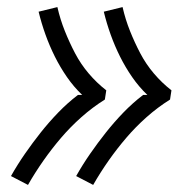

<svg xmlns="http://www.w3.org/2000/svg" viewBox="-20 -608 540 542"><path d="M243 -86 195 -111Q213 -143 234.5 -174Q256 -205 279 -234Q302 -263 328 -290Q354 -317 384 -340H396Q372 -363 353 -390.5Q334 -418 319 -448Q304 -478 292.5 -510Q281 -542 273 -575L326 -588Q334 -553 347 -520.5Q360 -488 376 -457.5Q392 -427 414.5 -400.5Q437 -374 464 -353L460 -327Q425 -305 394 -277.5Q363 -250 336.5 -219Q310 -188 286.5 -154.5Q263 -121 243 -86ZM59 -86 11 -111Q29 -143 50.5 -174Q72 -205 95 -234Q118 -263 144 -290Q170 -317 200 -340H212Q188 -363 169 -390.5Q150 -418 135 -448Q120 -478 108.5 -510Q97 -542 89 -575L142 -588Q150 -553 163 -520.5Q176 -488 192 -457.5Q208 -427 230.5 -400.5Q253 -374 280 -353L276 -327Q241 -305 210 -277.5Q179 -250 152.5 -219Q126 -188 102.5 -154.5Q79 -121 59 -86Z"/></svg>

Font: Iosevka Term Curly Light
Style: Italic
Weight: 300
Italic angle: -9°
Designer: Belleve Invis
Foundry: Belleve Invis
Version: Version 32.3.0